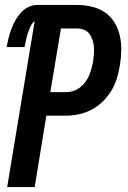

<svg xmlns="http://www.w3.org/2000/svg" viewBox="-20 -755 515 775"><path d="M9 0 120 -670Q112 -664 107 -655.5Q102 -647 98.5 -638Q95 -629 92 -620Q89 -611 87 -602Q85 -593 83 -583.5Q81 -574 79 -565H7Q10 -583 14.5 -601Q19 -619 25.5 -637Q32 -655 41.5 -672Q51 -689 64 -703.5Q77 -718 94.5 -726.5Q112 -735 130 -735H291Q322 -735 351 -728Q380 -721 403.5 -705Q427 -689 442 -664.5Q457 -640 463.5 -611.5Q470 -583 469.5 -552.5Q469 -522 464 -492Q460 -466 452 -439.5Q444 -413 429.5 -389Q415 -365 394.5 -345Q374 -325 349 -312Q324 -299 297 -293.5Q270 -288 244 -288H167L120 0ZM183 -383H245Q259 -383 273.5 -387Q288 -391 301 -400.5Q314 -410 323.5 -422.5Q333 -435 339 -449Q345 -463 349 -477.5Q353 -492 356 -507Q358 -522 359 -536.5Q360 -551 359 -565.5Q358 -580 353.5 -593.5Q349 -607 341 -618Q333 -629 320 -634.5Q307 -640 292 -640H226Z"/></svg>

Font: Iosevka QP
Style: Bold Italic
Weight: 700
Italic angle: -9°
Designer: Belleve Invis
Foundry: Belleve Invis
Version: Version 20.0.0; ttfautohint (v1.8.4)